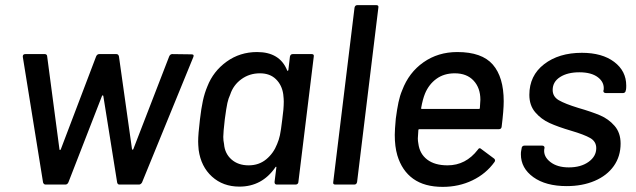

<svg xmlns="http://www.w3.org/2000/svg" viewBox="-20 -720 2482 749"><path d="M148 -8 69 -498V-500Q69 -509 79 -509H155Q159 -509 161.5 -506.5Q164 -504 164 -500L212 -137Q212 -135 214 -135Q216 -135 217 -137L355 -500Q359 -509 367 -509H434Q442 -509 444 -500L495 -138Q496 -136 497.5 -136Q499 -136 500 -138L640 -500Q644 -509 652 -509L727 -508Q739 -508 734 -497L534 -8Q529 0 522 0H446Q439 0 437 -8L383 -346Q382 -348 380.5 -348Q379 -348 378 -346L247 -9Q243 0 235 0H158Q151 0 148 -8Z M1122 -509H1196Q1206 -509 1204 -499L1144 -10Q1144 -6 1141 -3Q1138 0 1133 0H1060Q1051 0 1051 -10L1058 -66Q1059 -69 1057 -69.5Q1055 -70 1054 -67Q1002 8 914 8Q850 8 807 -31Q764 -70 755 -135Q753 -157 753 -168Q753 -196 760 -254Q765 -297 771.5 -327Q778 -357 789 -383Q812 -442 864 -479.5Q916 -517 983 -517Q1071 -517 1100 -446Q1101 -443 1102.5 -443.5Q1104 -444 1105 -447L1111 -499Q1113 -509 1122 -509ZM1081 -253Q1087 -295 1087 -324Q1087 -334 1085 -352Q1080 -388 1056.5 -411Q1033 -434 994 -434Q953 -434 921.5 -411Q890 -388 878 -351Q871 -336 867 -318Q863 -300 857 -255Q851 -203 851 -186Q851 -172 854 -158Q857 -121 883 -98Q909 -75 950 -75Q990 -75 1018.5 -98.5Q1047 -122 1061 -158Q1068 -174 1072 -192.5Q1076 -211 1081 -253Z M1280 -10 1363 -690Q1365 -700 1374 -700H1448Q1458 -700 1456 -690L1373 -10Q1371 0 1362 0H1288Q1278 0 1280 -10Z M1937 -226Q1936 -216 1926 -216H1616Q1612 -216 1612 -212Q1610 -188 1610 -180Q1610 -170 1612 -160Q1617 -120 1646.5 -97.5Q1676 -75 1726 -75Q1797 -75 1844 -136Q1850 -146 1857 -139L1908 -101Q1914 -95 1909 -88Q1876 -42 1823 -16.5Q1770 9 1707 9Q1636 9 1592 -22.5Q1548 -54 1530 -114Q1520 -148 1520 -194Q1520 -213 1524 -257Q1529 -295 1534.5 -321Q1540 -347 1549 -368Q1575 -437 1632 -477Q1689 -517 1764 -517Q1860 -517 1902.5 -468Q1945 -419 1945 -325Q1945 -290 1937 -226ZM1638 -355Q1629 -333 1623 -299Q1622 -295 1626 -295H1848Q1852 -295 1852 -299Q1854 -323 1854 -331Q1854 -377 1827.5 -405.5Q1801 -434 1754 -434Q1712 -434 1682.5 -412.5Q1653 -391 1638 -355Z M2012 -118Q2012 -127 2013 -131L2015 -142Q2015 -146 2018 -149Q2021 -152 2026 -152H2095Q2100 -152 2102.5 -149Q2105 -146 2104 -142L2103 -137Q2100 -109 2127 -88Q2154 -67 2199 -67Q2246 -67 2276 -88.5Q2306 -110 2306 -142Q2306 -168 2282.5 -181.5Q2259 -195 2208 -210Q2157 -225 2124 -240Q2091 -255 2068 -282Q2045 -309 2045 -350Q2045 -425 2102.5 -469.5Q2160 -514 2250 -514Q2329 -514 2376 -478.5Q2423 -443 2423 -386Q2423 -375 2422 -370L2421 -367Q2421 -363 2418 -360Q2415 -357 2411 -357H2343Q2338 -357 2335.5 -360Q2333 -363 2334 -367L2335 -370Q2338 -399 2312.5 -418.5Q2287 -438 2240 -438Q2194 -438 2165 -419.5Q2136 -401 2136 -369Q2136 -343 2160 -329Q2184 -315 2236 -299Q2288 -284 2321 -270Q2354 -256 2377.5 -229Q2401 -202 2401 -160Q2401 -110 2374.5 -72.5Q2348 -35 2300 -14.5Q2252 6 2191 6Q2109 6 2060.5 -29Q2012 -64 2012 -118Z"/></svg>

Font: Barlow Medium
Style: Italic
Weight: 500
Italic angle: -7°
Designer: Jeremy Tribby
Foundry: Tribby Type
Version: Version 1.408